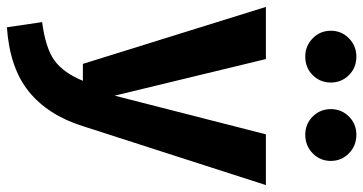

<svg xmlns="http://www.w3.org/2000/svg" viewBox="-270 -564 1052 556"><g transform="rotate(90 256.0 -286.0)"><path d="M142 -792Q174 -792 195.5 -770.5Q217 -749 217 -718Q217 -687 195.5 -665.5Q174 -644 142 -644Q111 -644 89 -665.5Q67 -687 67 -718Q67 -749 89 -770.5Q111 -792 142 -792ZM368 -792Q400 -792 422 -770.5Q444 -749 444 -718Q444 -687 422 -665.5Q400 -644 368 -644Q337 -644 315.5 -665.5Q294 -687 294 -718Q294 -749 315.5 -770.5Q337 -792 368 -792ZM514 -530 343 1Q311 102 242.5 157Q174 212 57 220L42 118Q118 108 153.5 82Q189 56 212 0H163L-2 -530H149L255 -92L367 -530Z"/></g></svg>

Font: Fira Sans SemiBold
Style: Regular
Weight: 600
Designer: bBox Type GmbH & Carrois Corporate GbR & Edenspiekermann AG
Foundry: bBox Type GmbH & Carrois Corporate GbR & Edenspiekermann AG
Version: Version 4.301;PS 004.301;hotconv 1.0.88;makeotf.lib2.5.64775